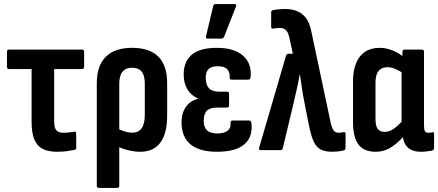

<svg xmlns="http://www.w3.org/2000/svg" viewBox="-20 -735 2146 940"><path d="M259.3 8Q217.3 8 189.7 -5.7Q162 -19.5 148.4 -51.6Q134.7 -83.7 134.7 -137.8V-397H24.5Q14.1 -397 14.1 -408.4V-481.4Q14.1 -492.3 24 -492.3H381.9Q391.9 -492.3 391.9 -481.4V-408.4Q391.9 -397 381.9 -397H245.2V-140.1Q245.2 -109.5 255.8 -97.2Q266.3 -84.9 290.9 -84.9Q305.4 -84.9 319.7 -86.9Q333.9 -88.9 343.9 -90.4Q352.9 -91.4 352.9 -81L353.4 -13.3Q353.4 -2.9 344.9 -1.4Q330.6 1.6 309 4.8Q287.5 8 259.3 8Z M464.3 185Q453.9 185 453.9 174.1V-326.5Q453.9 -413.8 498.2 -457.3Q542.4 -500.8 626.7 -500.8Q711.8 -500.8 755.1 -457.8Q798.4 -414.8 798.4 -327.5V-168.6Q798.4 -81.6 765.1 -36.8Q731.8 8 666.5 8Q639 8 607.3 0.2Q575.6 -7.5 550.5 -21L549.5 -109.2Q567.2 -99.1 587.8 -92.3Q608.5 -85.5 627.7 -85.5Q658 -85.5 673.5 -107Q688.9 -128.5 688.9 -172V-325Q688.9 -365.6 673.5 -384.5Q658 -403.5 626.7 -403.5Q596.3 -403.5 580.1 -384.5Q563.9 -365.6 563.9 -324V174.1Q563.9 185 553.5 185Z M1042.9 8Q956.4 8 912.6 -28.2Q868.8 -64.5 868.8 -137.8Q868.8 -180.4 889.5 -210.9Q910.2 -241.4 949.7 -251.4V-252.8Q917.2 -266.3 898.2 -296.3Q879.3 -326.4 879.3 -370Q879.3 -434.4 919.3 -467.6Q959.4 -500.8 1041.4 -500.8Q1125.9 -500.8 1169.5 -462.9Q1213 -425 1207.1 -358.9Q1205.6 -344.9 1195.6 -344.9H1114.2Q1103.8 -344.9 1104.3 -357.9Q1105.8 -383.6 1091.4 -397.1Q1077 -410.7 1045.8 -410.7Q1015.6 -410.7 1001.5 -397.1Q987.3 -383.5 987.3 -354.2Q987.3 -320 1003 -303.1Q1018.7 -286.2 1053.5 -286.2H1091.6Q1101.5 -286.2 1101.5 -275.3V-219.7Q1101.5 -208.3 1091.6 -208.3H1043.6Q1007.7 -208.3 992.5 -192.7Q977.4 -177 977.4 -142.7Q977.4 -111.9 993.7 -96.7Q1010.1 -81.6 1044.4 -81.6Q1076.6 -81.6 1093.7 -94.5Q1110.8 -107.4 1108.8 -133.1Q1108.4 -145 1118.3 -145H1200.7Q1209.6 -145 1211.1 -130.1Q1218.1 -63.9 1175.7 -28Q1133.4 8 1042.9 8ZM996.4 -546Q985.6 -546 988.5 -557.4L1023.8 -705.3Q1024.8 -710.7 1028 -713Q1031.2 -715.2 1036.7 -715.2H1127.3Q1140.1 -715.2 1134.7 -701.4L1076.9 -554.4Q1073.4 -546 1063.5 -546Z M1606 8Q1572.2 8 1550.3 -3Q1528.4 -14 1515 -43.8Q1501.5 -73.6 1491 -128.6L1471.7 -226.4Q1464.6 -261.6 1459.5 -295.2Q1454.4 -328.8 1448.8 -369H1446.9Q1439.8 -328.8 1431.9 -294Q1424.1 -259.2 1415.5 -222.1L1364.4 -8.9Q1361.4 0 1353 0H1257Q1244.6 0 1249 -12.9L1380.7 -463.4Q1383.7 -471.8 1392.1 -471.8H1413.8L1396 -553.9Q1390 -579 1378.5 -588.6Q1366.9 -598.1 1349.9 -598.1Q1332.5 -598.1 1317.5 -595.1Q1307.6 -594.1 1307.6 -603.5V-673.6Q1307.6 -683.1 1315.5 -685Q1328.9 -688 1344.5 -689.5Q1360.1 -691 1375.9 -691Q1407.8 -691 1433.4 -681Q1459 -671 1477.3 -647.6Q1495.6 -624.2 1504.1 -581.5L1599.5 -131.7Q1605.6 -105.5 1614.4 -95.2Q1623.2 -84.9 1638.2 -84.9Q1646.7 -84.9 1661.7 -87.9Q1671.7 -89.9 1671.7 -78.5V-10.8Q1671.7 -0.9 1663.3 1.1Q1649 5 1633.7 6.5Q1618.4 8 1606 8Z M1819.2 8Q1761.3 8 1734.8 -27.8Q1708.3 -63.5 1708.3 -137.5V-336.5Q1708.3 -388.8 1723.1 -425.3Q1737.9 -461.8 1766.9 -481.3Q1795.9 -500.8 1838.9 -500.8Q1872.8 -500.8 1905.9 -486.3Q1938.9 -471.8 1960.8 -453L1957.3 -373.6Q1937.2 -388.2 1916.4 -397.1Q1895.7 -405.9 1877 -405.9Q1857.8 -405.9 1844.6 -397.5Q1831.5 -389.2 1824.9 -372.2Q1818.3 -355.3 1818.3 -328V-153.4Q1818.3 -119.1 1829 -104.2Q1839.6 -89.3 1863.8 -89.3Q1886.1 -89.3 1908.6 -105.3Q1931 -121.2 1958.9 -152.7L1969.1 -82.4Q1937 -42.4 1899.8 -17.2Q1862.6 8 1819.2 8ZM2041.9 8Q1997.1 8 1974.2 -15.1Q1951.3 -38.3 1951.3 -85.7V-104.8L1945.9 -119.2V-409.9L1950.4 -439.8V-481.4Q1950.4 -492.3 1960.8 -492.3H2045Q2055.9 -492.3 2055.9 -481.4V-121.2Q2055.9 -100 2060.4 -92.5Q2064.9 -84.9 2077.6 -84.9Q2083.6 -84.9 2088.1 -85.7Q2092.7 -86.4 2097.7 -87.4Q2105.2 -88.9 2105.2 -79.4V-10.3Q2105.2 -0.9 2094.8 2.6Q2082.5 4.5 2068.3 6.3Q2054.2 8 2041.9 8Z"/></svg>

Font: Sofia Sans Condensed
Style: Regular
Weight: 400
Designer: Botio Nikoltchev, Ani Petrova
Foundry: lettersoup
Version: Version 4.100